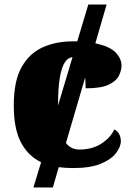

<svg xmlns="http://www.w3.org/2000/svg" viewBox="-20 -734 593 850"><path d="M128 96 162 -16Q105 -43 73 -103Q41 -163 41 -267Q41 -376 76 -437.5Q111 -499 170 -525Q229 -551 302 -551Q312 -551 322 -551L371 -714H452L402 -542Q466 -529 492 -501.5Q518 -474 518 -444Q518 -424 507 -400Q496 -376 462 -359.5Q428 -343 359 -343Q359 -369 357 -391L272 -101Q294 -72 332 -72Q388 -72 428.5 -98Q469 -124 486 -161Q502 -153 508.5 -138.5Q515 -124 515 -110Q515 -84 493.5 -56Q472 -28 426 -9Q380 10 304 10Q270 10 240 6L214 96ZM237 -268V-267L301 -481Q281 -479 267 -458Q253 -437 245 -391.5Q237 -346 237 -268Z"/></svg>

Font: Noto Serif Black
Style: Regular
Weight: 900
Designer: Monotype Design Team
Foundry: Monotype Imaging Inc.
Version: Version 2.014; ttfautohint (v1.8.4.7-5d5b)